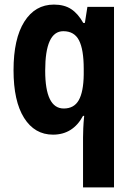

<svg xmlns="http://www.w3.org/2000/svg" viewBox="-20 -577 580 837"><path d="M342 23Q342 6 343 -18Q344 -42 347 -72H342Q298 10 211 10Q131 10 85 -63Q39 -136 39 -271Q39 -408 86 -482.5Q133 -557 215 -557Q260 -557 290 -537.5Q320 -518 343 -477H350L361 -547H477V240H342ZM258 -104Q303 -104 323.5 -140.5Q344 -177 345 -252V-277Q345 -361 324.5 -401Q304 -441 256 -441Q177 -441 177 -269Q177 -104 258 -104Z"/></svg>

Font: Noto Sans Condensed
Style: Bold
Weight: 700
Width: 3
Designer: Monotype Design Team
Foundry: Monotype Imaging Inc.
Version: Version 2.013; ttfautohint (v1.8.4.7-5d5b)